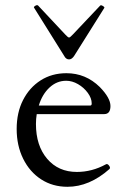

<svg xmlns="http://www.w3.org/2000/svg" viewBox="-20 -706 479 737"><path d="M239 11Q182 11 138 -17.5Q94 -46 69 -96.5Q44 -147 44 -211Q44 -274 68.5 -322Q93 -370 136 -397.5Q179 -425 235 -425Q309 -425 363 -372Q404 -330 404 -299Q404 -268 380 -268H121Q118 -249 118 -230Q118 -147 161 -96.5Q204 -46 275 -46Q333 -46 386 -75Q392 -79 398.5 -70.5Q405 -62 400 -57Q323 11 239 11ZM234 -396Q198 -396 170 -370Q142 -344 129 -301H327Q332 -301 332 -309Q332 -329 317 -349.5Q302 -370 279.5 -383Q257 -396 234 -396ZM245 -478Q233 -478 226 -492L111 -676Q108 -679 115 -683.5Q122 -688 126 -685L230 -574Q241 -562 245 -562Q249 -562 260 -574L364 -684Q367 -688 375 -683Q383 -678 380 -675L265 -492Q256 -478 245 -478Z"/></svg>

Font: Junicode SmExp
Style: Regular
Weight: 400
Width: 6
Designer: Peter S. Baker
Version: Version 2.205; ttfautohint (v1.8.4)